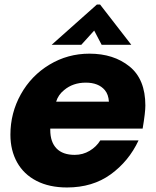

<svg xmlns="http://www.w3.org/2000/svg" viewBox="-20 -816 688 848"><path d="M26 -221Q26 -317 72 -399.5Q118 -482 198.5 -530.5Q279 -579 375 -579Q482 -579 552 -522.5Q622 -466 622 -350Q622 -319 610 -248H202V-242Q202 -189 229.5 -160.5Q257 -132 310 -132Q346 -132 376 -150Q406 -168 423 -196H592Q549 -104 469 -46Q389 12 276 12Q198 12 141.5 -17Q85 -46 55.5 -99Q26 -152 26 -221ZM461 -367Q459 -399 443 -418Q415 -451 359 -451Q302 -451 263 -418Q237 -397 228 -367ZM339 -618H208L408 -796H422L560 -618H429L396 -681Z"/></svg>

Font: Open Sauce One Black Italic
Style: Regular
Weight: 900
Italic angle: -10°
Designer: Alfredo Marco Pradil
Foundry: Creative Sauce Fz LLC
Version: Version 1.477